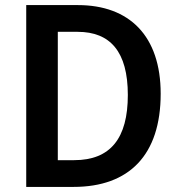

<svg xmlns="http://www.w3.org/2000/svg" viewBox="-20 -734 705 754"><path d="M611 -366C611 -593 488 -714 286 -714H83V0H269C487 0 611 -125 611 -366ZM482 -361C482 -191 414 -105 271 -105H207V-609H285C413 -609 482 -531 482 -361Z"/></svg>

Font: Noto Sans Arabic SemCond SemBd
Style: Regular
Weight: 600
Width: 4
Designer: Monotype Design Team, Nadine Chahine, Nizar Qandah and Khaled Hosny
Foundry: Monotype Imaging Inc.
Version: Version 2.012